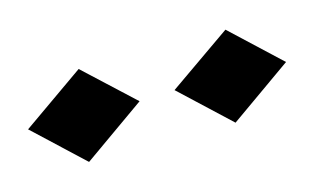

<svg xmlns="http://www.w3.org/2000/svg" viewBox="-35 -816 463 282"><g transform="rotate(-15 196.0 -675.0)"><path d="M391.6 -674.3 296.9 -607.4 222.7 -676.8 317.9 -743.2ZM168.9 -674.3 74.2 -607.4 0 -676.8 94.7 -743.2Z"/></g></svg>

Font: Fondamento
Style: Regular
Weight: 400
Version: Version 1.000